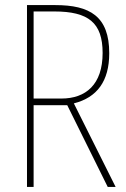

<svg xmlns="http://www.w3.org/2000/svg" viewBox="-20 -734 496 754"><path d="M197 -714H86V0H112V-321H244L403 0H434L270 -328C361 -351 409 -415 409 -525C409 -670 333 -714 197 -714ZM193 -689C327 -689 383 -645 383 -526C383 -402 317 -347 221 -347H112V-689Z"/></svg>

Font: Noto Sans Gurmukhi Condensed Thin
Style: Regular
Weight: 100
Width: 3
Designer: Jelle Bosma - Monotype Design Team
Foundry: Monotype Imaging Inc.
Version: Version 2.004